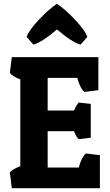

<svg xmlns="http://www.w3.org/2000/svg" viewBox="-20 -991 579 1011"><path d="M440 -797 404 -756Q358 -769 280 -836Q202 -769 156 -756L120 -797Q133 -832 184 -886.5Q235 -941 280 -971Q325 -941 376 -886.5Q427 -832 440 -797ZM506 0H42L32 -83Q45 -100 87 -116V-573Q46 -588 32 -607L42 -690H498V-516L424 -507Q401 -527 387 -581H231V-409H370Q382 -439 395 -451L458 -444V-266L395 -258Q382 -268 370 -300H231V-109H395Q408 -161 432 -183L506 -174Z"/></svg>

Font: Patua One
Style: Regular
Weight: 400
Designer: luciano Vergara
Foundry: Luciano Vergara
Version: Version 1.002